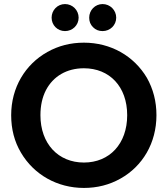

<svg xmlns="http://www.w3.org/2000/svg" viewBox="-20 -918 825 945"><path d="M83 -167C147 -58 262 7 393 7C458 7 518 -8 573 -39C682 -100 750 -214 750 -351C750 -419 734 -480 703 -535C639 -643 525 -708 393 -708C328 -708 268 -693 213 -662C104 -601 35 -487 35 -351C35 -282 51 -221 83 -167ZM206 -474C242 -543 309 -582 393 -582C519 -582 606 -492 606 -351C606 -210 519 -118 393 -118C267 -118 179 -210 179 -351C179 -398 188 -439 206 -474ZM438 -784C451 -771 466 -765 485 -765C522 -765 552 -794 552 -831C552 -868 522 -898 485 -898C448 -898 419 -868 419 -831C419 -812 425 -797 438 -784ZM234 -831C234 -794 263 -765 300 -765C337 -765 367 -794 367 -831C367 -868 337 -898 300 -898C263 -898 234 -868 234 -831Z"/></svg>

Font: Poppins SemiBold
Style: Regular
Weight: 600
Designer: Ninad Kale (Devanagari), Jonny Pinhorn (Latin)
Foundry: Indian Type Foundry
Version: 4.004